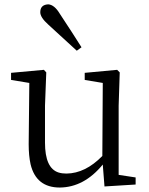

<svg xmlns="http://www.w3.org/2000/svg" viewBox="-20 -839 679 873"><path d="M350.6 -624 329.1 -608.4Q234.4 -694.3 199.2 -727.5Q163.1 -759.8 163.1 -783.2Q163.1 -813.5 191.4 -818.4Q196.3 -819.3 199.2 -819.3Q227.5 -817.4 252 -776.4Q270.5 -749 307.6 -691.4Q335.9 -646.5 350.6 -624ZM519.5 -43.9 596.7 -32.2V0L455.1 8.8L447.3 -90.8Q362.3 12.7 252 13.7Q144.5 13.7 119.1 -91.8Q110.4 -130.9 110.4 -183.6L113.3 -461.9L30.3 -475.6V-507.8L179.7 -521.5L190.4 -509.8L184.6 -358.4V-190.4Q184.6 -74.2 246.1 -54.7Q261.7 -49.8 282.2 -49.8Q368.2 -50.8 445.3 -129.9L447.3 -461.9L365.2 -475.6V-507.8L512.7 -521.5L524.4 -509.8L519.5 -358.4Z"/></svg>

Font: GenYoMin JP Regular
Style: Regular
Weight: 400
Version: Version 1.001;PS 1;hotconv 16.6.51;makeotf.lib2.5.65220 DEVE